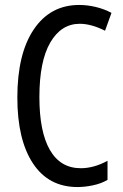

<svg xmlns="http://www.w3.org/2000/svg" viewBox="-20 -745 496 775"><path d="M293 10Q176 10 113 -85.5Q50 -181 50 -351Q50 -528 116.5 -626.5Q183 -725 300 -725Q332 -725 366 -717Q400 -709 430 -693L404 -621Q376 -635 350.5 -642Q325 -649 302 -649Q227 -649 183 -573.5Q139 -498 139 -353Q139 -213 181.5 -139.5Q224 -66 306 -66Q359 -66 414 -96V-19Q389 -4 355.5 3Q322 10 293 10Z"/></svg>

Font: Noto Sans ExtraCondensed
Style: Regular
Weight: 400
Width: 2
Designer: Monotype Design Team
Foundry: Monotype Imaging Inc.
Version: Version 2.013; ttfautohint (v1.8.4.7-5d5b)